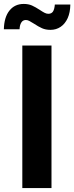

<svg xmlns="http://www.w3.org/2000/svg" viewBox="-48 -960 379 980"><path d="M214.8 0H65.9V-727.5H214.8ZM125 -839.4Q109.9 -849.1 101.1 -853.5Q92.3 -857.9 84 -857.9Q68.8 -857.9 60.8 -845.2Q52.7 -832.5 51.8 -810.5H-28.3Q-26.9 -872.1 0.2 -906Q27.3 -939.9 73.2 -939.9Q97.2 -939.9 115.2 -931.9Q133.3 -923.8 156.2 -908.7Q170.9 -898.9 180.2 -894.3Q189.5 -889.6 198.7 -889.6Q214.8 -889.6 222.4 -901.1Q230 -912.6 231.9 -937H311Q310.5 -896.5 297.4 -867.4Q284.2 -838.4 261.5 -823Q238.8 -807.6 209.5 -807.6Q185.1 -807.6 166.5 -815.9Q147.9 -824.2 125 -839.4Z"/></svg>

Font: Inter RS Variable
Style: Regular
Weight: 400
Designer: Rasmus Andersson (customised by Maria Ramos and Noel Pretorius)
Foundry: rsms
Version: Version 3.001;Glyphs 3.2.3 (3260)